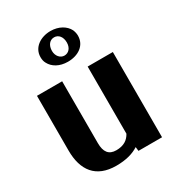

<svg xmlns="http://www.w3.org/2000/svg" viewBox="-191 -906 940 1030"><g transform="rotate(-30 279.5 -391.5)"><path d="M44 -189C44 -67 100 10 226 10C287 10 331 -3 365 -25L368 0H514V-528H358V-112C341 -81 314 -62 267 -62C221 -62 200 -90 200 -145V-528H44ZM164 -698C164 -685 166 -671 173 -659C190 -626 228 -603 280 -603C344 -603 396 -637 396 -698C396 -710 393 -723 388 -735C371 -769 331 -793 280 -793C218 -793 164 -757 164 -698ZM234 -696C234 -731 253 -754 280 -754C307 -754 326 -731 326 -696C326 -662 306 -641 280 -641C255 -641 234 -664 234 -696Z"/></g></svg>

Font: Aerodynamic
Style: Bd
Weight: 500
Designer: Google
Version: Version 2.000980; 2014